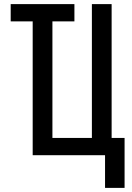

<svg xmlns="http://www.w3.org/2000/svg" viewBox="-20 -755 640 934"><path d="M586 159H491V0H139V-651H32V-735H342V-651H235V-84H427V-735H523V-84H586Z"/></svg>

Font: Iosevka Curly Medium Extended
Style: Regular
Weight: 500
Width: 7
Monospace: yes
Designer: Belleve Invis
Foundry: Belleve Invis
Version: Version 11.1.0; ttfautohint (v1.8.3)